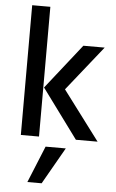

<svg xmlns="http://www.w3.org/2000/svg" viewBox="-62 -742 624 1032"><g transform="rotate(5 250.0 -225.5)"><path d="M203 249H126L207 51H316ZM284 -265 483 0H366L171 -265L362 -507H477ZM167 0H69V-700H167Z"/></g></svg>

Font: Hind Mysuru Medium
Style: Regular
Weight: 500
Designer: Manushi Parikh, Hitesh Malaviya
Foundry: Indian Type Foundry
Version: Version 0.703;PS 1.0;hotconv 1.0.86;makeotf.lib2.5.63406